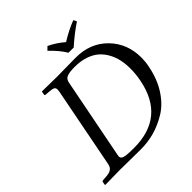

<svg xmlns="http://www.w3.org/2000/svg" viewBox="-214 -966 1123 1123"><g transform="rotate(-45 347.0 -405.0)"><path d="M19 -18Q21 -27 28 -27L57 -29Q84 -31 98 -41Q112 -51 116 -74L213 -572Q215 -583 215 -590Q215 -604 205.5 -609Q196 -614 171 -616L145 -618Q136 -618 138 -626L141 -645L144 -647Q234 -645 265 -645Q282 -645 335.5 -646Q389 -647 422 -647Q542 -647 618 -569.5Q694 -492 694 -375Q694 -341 687 -308Q670 -220 628.5 -156.5Q587 -93 532 -60Q477 -27 423 -12.5Q369 2 313 2Q256 2 203.5 1Q151 0 140 0Q108 0 18 2L16 0ZM193 -73Q191 -65 191 -60Q191 -49 199.5 -43Q208 -37 228.5 -34.5Q249 -32 290 -32Q545 -32 594 -284Q603 -330 603 -374Q603 -413 596 -447Q589 -481 572 -512Q555 -543 530 -565Q505 -587 466.5 -600Q428 -613 379 -613Q338 -613 317 -605.5Q296 -598 291 -574ZM412 -697Q386 -742 333 -792L353 -812Q405 -787 446 -751Q509 -790 567 -812L577 -792Q517 -752 455 -697Z"/></g></svg>

Font: Linux Libertine O
Style: Italic
Weight: 400
Italic angle: -12°
Designer: Philipp H. Poll
Foundry: Philipp H. Poll
Version: Version 5.1.6